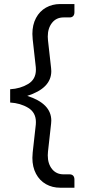

<svg xmlns="http://www.w3.org/2000/svg" viewBox="-20 -734 415 932"><path d="M211.9 -556.2Q211.9 -550.3 212.9 -538.6L228 -403.8Q229 -393.1 229 -388.7Q229 -305.7 112.3 -268.6Q229 -231.4 229 -148.4Q229 -144 228 -133.3L212.9 2.4Q211.9 14.2 211.9 20Q211.9 61 232.7 86.7Q253.4 112.3 288.6 112.3H317.9Q329.1 112.3 335.2 118.9Q341.3 125.5 341.3 137.7V177.2H272Q233.9 177.2 203.1 159.9Q172.4 142.6 154.8 109.6Q137.2 76.7 137.2 32.2Q137.2 20 138.7 5.9L153.8 -129.4Q154.3 -133.8 154.3 -141.6Q154.3 -188 116.7 -210.7Q79.1 -233.4 29.3 -236.3V-300.8Q79.1 -303.7 116.7 -326.4Q154.3 -349.1 154.3 -395.5Q154.3 -403.3 153.8 -407.7L138.7 -543Q137.2 -557.1 137.2 -569.3Q137.2 -613.8 154.8 -646.7Q172.4 -679.7 203.1 -697Q233.9 -714.4 272 -714.4H341.3V-674.8Q341.3 -662.6 335.2 -656Q329.1 -649.4 317.9 -649.4H288.6Q253.4 -649.4 232.7 -623.3Q211.9 -597.2 211.9 -556.2Z"/></svg>

Font: Lycee Sans
Style: Regular
Weight: 400
Designer: Justin Alvin
Foundry: Alkove Design
Version: Version 1.030